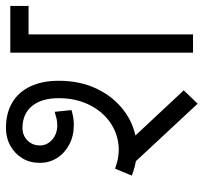

<svg xmlns="http://www.w3.org/2000/svg" viewBox="-40 -646 701 662"><g transform="rotate(-90 311.0 -314.5)"><path d="M461 0V-630H524V0ZM483 -567V-630H622V-567ZM37 -211 61 -269Q108 -251 151.5 -258Q195 -265 229.5 -292.5Q264 -320 284 -364Q304 -408 304 -463H364Q364 -390 337 -333Q310 -276 263.5 -240Q217 -204 158.5 -195.5Q100 -187 37 -211ZM211 -411Q174 -411 144.5 -426.5Q115 -442 98 -468.5Q81 -495 81 -528H141Q141 -503 161 -485.5Q181 -468 211 -468ZM211 -411V-468Q222 -468 233 -470.5Q244 -473 257 -477L263 -419Q250 -415 237.5 -413Q225 -411 211 -411ZM81 -528Q81 -562 96.5 -588Q112 -614 139.5 -629.5Q167 -645 201 -645V-588Q176 -588 158.5 -571Q141 -554 141 -528ZM304 -463Q304 -522 277 -555Q250 -588 201 -588V-645Q252 -645 288.5 -623.5Q325 -602 344.5 -561Q364 -520 364 -463ZM285 16 84 -200 131 -246 331 -32Z"/></g></svg>

Font: Akshar Light Light
Style: Regular
Weight: 300
Version: Version 1.100